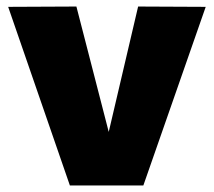

<svg xmlns="http://www.w3.org/2000/svg" viewBox="-20 -568 655 588"><path d="M194 0 5 -547 214 -548 313 -164 403 -548 610 -547 419 0Z"/></svg>

Font: Georama ExtraCondensed Thin ExtraBold
Style: Regular
Weight: 800
Version: Version 1.001